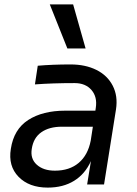

<svg xmlns="http://www.w3.org/2000/svg" viewBox="-20 -830 615 864"><path d="M365.2 -611.8H283.2L204.1 -810.1H309.1ZM194.8 14.2Q110.8 14.2 63.5 -34.4Q16.1 -83 28.8 -160.2Q42 -248 106.9 -290Q171.9 -332 273.9 -332H409.2L411.1 -345.2Q418.5 -394 391.6 -425Q364.7 -456.1 315.9 -456.1Q216.3 -456.1 137.2 -450.2L149.9 -534.2Q216.3 -540 297.9 -540Q364.3 -540 413.8 -515.4Q463.4 -490.7 487.3 -444.3Q511.2 -397.9 502 -337.9L448.2 0H372.1L389.2 -105Q362.8 -46.9 313.5 -16.4Q264.2 14.2 194.8 14.2ZM227.1 -62Q292.5 -62 334 -96.9Q375.5 -131.8 388.2 -196.8L397.9 -259.8H257.8Q201.7 -259.8 166 -234.9Q130.4 -210 123 -160.2Q115.7 -115.7 145.5 -88.9Q175.3 -62 227.1 -62Z"/></svg>

Font: Sora Italic
Style: Regular
Weight: 400
Designer: Jonathan Barnbrook, Julián Moncada
Foundry: Barnbrook Fonts
Version: Version 2.000